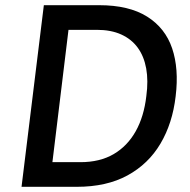

<svg xmlns="http://www.w3.org/2000/svg" viewBox="-20 -720 734 740"><path d="M63 0 149 -700H362Q477 -700 547 -656Q617 -612 643.5 -533.5Q670 -455 657 -349Q645 -245 598.5 -166.5Q552 -88 471.5 -44Q391 0 276 0ZM182 -95H290Q365 -95 418 -126Q471 -157 503 -214Q535 -271 544 -350Q552 -409 543.5 -456Q535 -503 511 -536Q487 -569 447.5 -587Q408 -605 353 -605H244Z"/></svg>

Font: Inclusive Sans Medium
Style: Italic
Weight: 500
Italic angle: -7°
Designer: Olivia King
Foundry: Olivia King
Version: Version 2.004